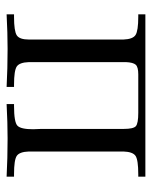

<svg xmlns="http://www.w3.org/2000/svg" viewBox="42 -512 470 595"><g transform="rotate(90 277.5 -215.0)"><path d="M25 0V-23H33Q77 -23 90 -31.5Q103 -40 103 -69V-362Q102 -391 89 -399.5Q76 -408 32 -408H25V-430H528V-408H521Q476 -408 463.5 -399.5Q451 -391 450 -362V-69Q451 -40 463.5 -31.5Q476 -23 520 -23H528V0Q470 -3 412 -3H408Q361 -3 303 0V-23H309Q359 -23 370 -33.5Q381 -44 381 -82Q381 -86 380.5 -95Q380 -104 380 -108V-363Q380 -393 371.5 -400.5Q363 -408 330 -408H211Q188 -408 181 -400Q174 -392 173 -370V-69Q174 -40 186.5 -31.5Q199 -23 243 -23H250V0Q192 -3 134 -3H130Q83 -3 25 0Z"/></g></svg>

Font: CMU Serif
Style: Roman
Weight: 500
Version: Version 0.7.0